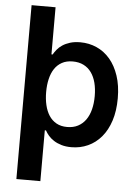

<svg xmlns="http://www.w3.org/2000/svg" viewBox="-61 -774 734 1025"><g transform="rotate(5 306.0 -261.0)"><path d="M194.6 -727.3V-474.8H201Q208.1 -487.6 219.3 -501.4Q230.5 -515.3 247.5 -526.6Q264.6 -538 288.2 -545.3Q311.8 -552.6 343 -552.6Q389.9 -552.6 430.9 -534.3Q471.9 -516 502.3 -480.5Q532.7 -445 550.2 -392.6Q567.8 -340.2 567.8 -272Q567.8 -204.5 550.8 -152Q533.7 -99.4 503.4 -63.6Q473 -27.7 432 -9.1Q391 9.6 343 9.6Q312.9 9.6 289.4 2.5Q266 -4.6 248.8 -15.8Q231.5 -27 219.8 -40.7Q208.1 -54.3 201 -67.8H194.6V204.5H66.1V-727.3ZM444.2 -272.7Q444.2 -311.8 436.1 -343.8Q427.9 -375.7 411.4 -398.8Q394.9 -421.9 369.9 -434.5Q344.8 -447.1 311.4 -447.1Q278.1 -447.1 253.9 -433.9Q229.8 -420.8 214.3 -397.5Q198.9 -374.3 191.4 -342.3Q183.9 -310.4 183.9 -272.7Q183.9 -235.1 191.4 -202.8Q198.9 -170.5 214.3 -146.7Q229.8 -122.9 253.9 -109.4Q278.1 -95.9 311.4 -95.9Q344.5 -95.9 369.3 -108.8Q394.2 -121.8 410.9 -145.2Q427.6 -168.7 435.9 -201.2Q444.2 -233.7 444.2 -272.7Z"/></g></svg>

Font: Interop SemBd
Style: Regular
Weight: 600
Designer: Rasmus Andersson, Google, Jang Haemin
Foundry: jhaemin
Version: Version 1.008